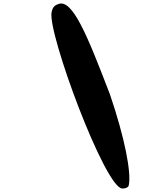

<svg xmlns="http://www.w3.org/2000/svg" viewBox="-20 -961 878 1105"><path d="M277 -891C252 -774 585 124 684 124C714 124 720 110 721 106C737 33 697 -171 613 -417C483 -756 396 -973 314 -937C286 -928 281 -908 277 -891Z"/></svg>

Font: Venom Sans
Style: BdObl
Weight: 700
Version: Version 1.001